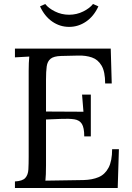

<svg xmlns="http://www.w3.org/2000/svg" viewBox="-20 -944 662 964"><path d="M403 -259Q403 -303 391 -322Q379 -341 353 -345Q327 -349 284 -347L211 -344V-115Q211 -63 208 -37L399 -40Q443 -41 475 -54.5Q507 -68 525 -102Q543 -136 543 -195H577L571 0H55V-33Q93 -35 107 -50.5Q121 -66 122.5 -93.5Q124 -121 124 -156V-588Q124 -630 127 -660Q109 -659 91 -658Q73 -657 55 -656V-700H536L541 -525H508Q508 -584 490 -614.5Q472 -645 441.5 -655.5Q411 -666 373 -665L287 -663Q250 -662 234 -649Q218 -636 214.5 -610.5Q211 -585 211 -544V-384L399 -383L392 -469H436V-259ZM327 -809Q281 -809 242.5 -835.5Q204 -862 181 -912L207 -924Q223 -903 256 -886.5Q289 -870 327 -870Q365 -870 398 -886.5Q431 -903 447 -924L474 -912Q451 -862 412 -835.5Q373 -809 327 -809Z"/></svg>

Font: Lora
Style: Regular
Weight: 400
Designer: Olga Karpushina, Alexei Vanyashin (Cyrillic)
Foundry: Cyreal
Version: Version 3.005; ttfautohint (v1.8.4.7-5d5b)